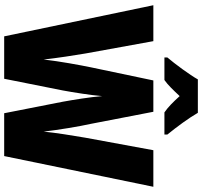

<svg xmlns="http://www.w3.org/2000/svg" viewBox="-44 -923 967 919"><g transform="rotate(90 439.5 -463.5)"><path d="M520 -927H360C339 -889 285 -816 255 -781V-767H363C386 -783 409 -807 440 -840C469 -808 493 -784 518 -767H624V-781C586 -828 546 -882 520 -927ZM874 -714H699L639 -388C629 -330 615 -243 610 -189C602 -258 585 -361 573 -414L515 -714H365L302 -414C292 -365 273 -264 265 -189C258 -251 244 -344 236 -389L177 -714H5L154 0H357L413 -281C422 -329 436 -417 440 -469C445 -408 458 -330 467 -280L522 0H727Z"/></g></svg>

Font: Noto Sans Hebrew Condensed Black
Style: Regular
Weight: 900
Width: 3
Designer: Monotype Design Team
Foundry: Monotype Imaging Inc.
Version: Version 2.004